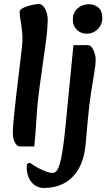

<svg xmlns="http://www.w3.org/2000/svg" viewBox="-20 -716 530 957"><path d="M81 14Q63 14 53 -8Q43 -30 44 -59Q45 -93 50 -140Q55 -187 60 -233L88 -469Q94 -514 91 -549Q88 -584 83 -611Q78 -638 78 -657Q78 -668 95.5 -676.5Q113 -685 136 -690.5Q159 -696 175 -696Q192 -696 205 -671.5Q218 -647 218 -615Q218 -608 216 -576Q214 -544 208 -503L176 -273Q166 -201 162 -129.5Q158 -58 151 14ZM199 221Q174 221 154.5 208Q135 195 124 171Q113 147 113 115Q113 105 117.5 100.5Q122 96 126 96Q131 96 137 100.5Q143 105 156 113Q176 125 200.5 135.5Q225 146 242 146Q253 146 262 135.5Q271 125 278.5 99Q286 73 293 26.5Q300 -20 307 -92L346 -491H418Q430 -491 439 -478Q448 -465 452.5 -448.5Q457 -432 457 -419Q457 -396 450 -354.5Q443 -313 434 -255Q425 -197 418 -122L407 1Q400 78 371 127Q342 176 297.5 198.5Q253 221 199 221ZM412 -548Q384 -548 363.5 -567Q343 -586 343 -617Q343 -654 367 -674.5Q391 -695 422 -695Q451 -695 470.5 -678Q490 -661 490 -627Q490 -593 467 -570.5Q444 -548 412 -548Z"/></svg>

Font: Alkatra
Style: Regular
Weight: 400
Designer: Suman Bhandary
Version: Version 1.100;gftools[0.9.22]